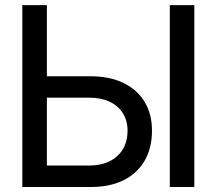

<svg xmlns="http://www.w3.org/2000/svg" viewBox="-20 -748 867 768"><path d="M139.6 -442.9H341.3Q418.5 -442.9 473.6 -416.3Q528.8 -389.6 558.3 -340.8Q587.9 -292 587.9 -225.1Q587.9 -155.8 558.6 -105.2Q529.3 -54.7 474.6 -27.3Q419.9 0 343.3 0H69.3V-727.5H167.5V-85.9H336.4Q407.2 -85.9 448.7 -123.5Q490.2 -161.1 490.2 -225.1Q490.2 -265.6 471.4 -295.4Q452.6 -325.2 418.2 -341.3Q383.8 -357.4 336.4 -357.4H139.6ZM757.3 -727.5V0H659.2V-727.5Z"/></svg>

Font: Inter Cardless Display
Style: Regular
Weight: 400
Designer: Rasmus Andersson
Foundry: rsms
Version: Version 4.001;git-9221beed3